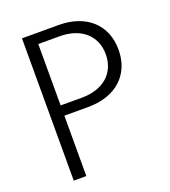

<svg xmlns="http://www.w3.org/2000/svg" viewBox="-137 -850 843 951"><g transform="rotate(-20 285.0 -375.0)"><path d="M88.2 0V-750H280.5Q335.5 -750 379.5 -734.8Q423.6 -719.5 454.5 -691.4Q485.5 -663.2 502 -623.4Q518.6 -583.6 518.6 -534.1Q518.6 -484.5 502 -444.8Q485.5 -405 454.5 -376.8Q423.6 -348.6 379.5 -333.4Q335.5 -318.2 280.5 -318.2H154.5V0ZM154.5 -372.3H265.5Q307.7 -372.3 342.3 -383.4Q376.8 -394.5 400.9 -415.7Q425 -436.8 438.2 -466.8Q451.4 -496.8 451.4 -534.1Q451.4 -571.8 438.2 -601.6Q425 -631.4 400.9 -652.5Q376.8 -673.6 342.3 -684.8Q307.7 -695.9 265.5 -695.9H154.5Z"/></g></svg>

Font: Spartan
Style: Regular
Weight: 400
Designer: Matt Bailey, Mirko Velimirovic
Foundry: Matt Bailey
Version: Version 1.005